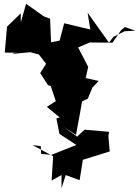

<svg xmlns="http://www.w3.org/2000/svg" viewBox="-20 -943 730 1008"><path d="M47 -660 139 -669 184 -657 222 -608 191 -559 232 -496 282 -481 232 -534 273 -412 226 -382 294 -326 276 -322 292 -240 381 -182 250 -130 196 -135 194 -176 151 -181 259 -123 251 5 303 -24V45L325 -24L398 3L415 -104L556 -148L549 -229L553 -251L424 -262L385 -226L314 -276L379 -235L399 -343L411 -411L441 -425L465 -483L498 -518L430 -533L443 -592L390 -694L451 -720L571 -719L616 -785L636 -801L690 -782L634 -779L575 -749L552 -719L440 -876L454 -788L317 -821L293 -730L248 -721L243 -845L212 -856L117 -923L89 -825V-873L17 -803L5 -667L72 -666L53 -664Z"/></svg>

Font: Hussar Lance
Style: Regular
Weight: 700
Foundry: Cannot Into Space Fonts, PlusOne Fonts
Version: Version 2.27